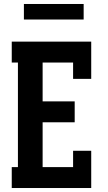

<svg xmlns="http://www.w3.org/2000/svg" viewBox="-20 -944 540 964"><path d="M39 0V-105H70V-630H39V-735H438V-548H347V-630H194V-435H355V-330H194V-105H347V-187H438V0ZM100 -846V-924H400V-846Z"/></svg>

Font: Iosevka Curly Slab Extrabold
Style: Regular
Weight: 800
Monospace: yes
Designer: Belleve Invis
Foundry: Belleve Invis
Version: Version 22.1.2; ttfautohint (v1.8.4)